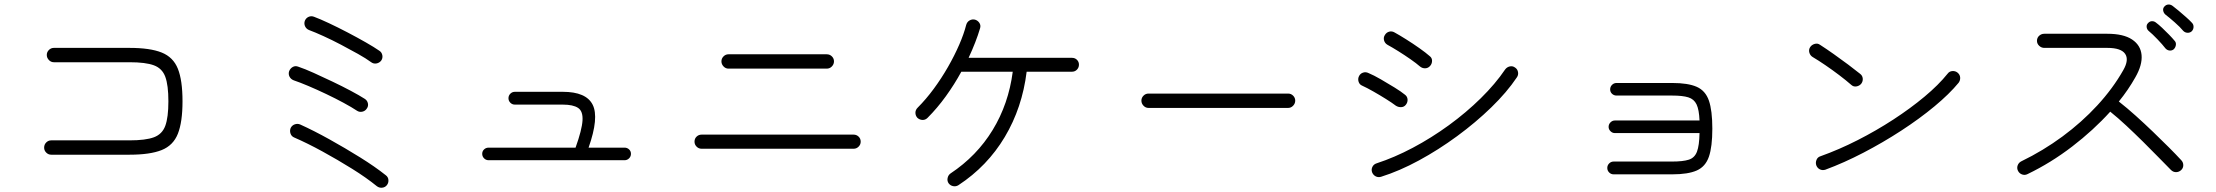

<svg xmlns="http://www.w3.org/2000/svg" viewBox="-20 -831 10040 870"><path d="M212 -130Q199 -130 189.5 -139.5Q180 -149 180 -162Q180 -176 189.5 -185.5Q199 -195 212 -195H567Q640 -195 677.5 -209Q715 -223 729 -261Q743 -299 743 -372Q743 -445 729 -483Q715 -521 677.5 -535Q640 -549 567 -549H224Q211 -549 201.5 -559Q192 -569 192 -582Q192 -595 201.5 -604.5Q211 -614 224 -614H567Q660 -614 712.5 -593Q765 -572 786 -519.5Q807 -467 807 -372Q807 -278 786 -225Q765 -172 712.5 -151Q660 -130 567 -130Z M1688 13Q1640 -26 1575 -66.5Q1510 -107 1441.5 -144.5Q1373 -182 1313 -208Q1301 -213 1296.5 -225.5Q1292 -238 1297 -251Q1303 -263 1315.5 -267.5Q1328 -272 1340 -267Q1402 -239 1473 -199.5Q1544 -160 1611.5 -118Q1679 -76 1728 -37Q1739 -29 1740 -15.5Q1741 -2 1733 8Q1725 18 1712 19.5Q1699 21 1688 13ZM1598 -329Q1574 -345 1537 -365Q1500 -385 1458 -405Q1416 -425 1377 -441.5Q1338 -458 1311 -467Q1298 -472 1292 -483.5Q1286 -495 1290 -508Q1295 -521 1306.5 -527.5Q1318 -534 1331 -529Q1361 -519 1402 -500.5Q1443 -482 1487 -461Q1531 -440 1569.5 -419.5Q1608 -399 1633 -383Q1644 -376 1647 -363Q1650 -350 1642 -339Q1635 -328 1622 -325Q1609 -322 1598 -329ZM1662 -549Q1639 -566 1602.5 -586.5Q1566 -607 1525 -628.5Q1484 -650 1445.5 -667.5Q1407 -685 1380 -695Q1368 -700 1362.5 -711.5Q1357 -723 1361 -736Q1366 -749 1378 -754.5Q1390 -760 1403 -755Q1430 -745 1470.5 -726Q1511 -707 1555 -684Q1599 -661 1637.5 -639Q1676 -617 1699 -601Q1710 -594 1712.5 -580.5Q1715 -567 1707 -556Q1699 -546 1686 -543.5Q1673 -541 1662 -549Z M2194 -105Q2182 -105 2173.5 -113.5Q2165 -122 2165 -134Q2165 -146 2173.5 -154Q2182 -162 2194 -162H2588Q2617 -243 2619.5 -285Q2622 -327 2599.5 -342Q2577 -357 2530 -357H2313Q2301 -357 2292.5 -365.5Q2284 -374 2284 -386Q2284 -398 2292.5 -406.5Q2301 -415 2313 -415H2530Q2636 -415 2665.5 -356.5Q2695 -298 2647 -162H2810Q2822 -162 2830.5 -154Q2839 -146 2839 -134Q2839 -122 2830.5 -113.5Q2822 -105 2810 -105Z M3159 -157Q3146 -157 3136.5 -166.5Q3127 -176 3127 -189Q3127 -203 3136.5 -212Q3146 -221 3159 -221H3848Q3861 -221 3870.5 -212Q3880 -203 3880 -189Q3880 -176 3870.5 -166.5Q3861 -157 3848 -157ZM3281 -520Q3268 -520 3258.5 -530Q3249 -540 3249 -553Q3249 -566 3258.5 -575.5Q3268 -585 3281 -585H3726Q3740 -585 3749.5 -575.5Q3759 -566 3759 -553Q3759 -540 3749.5 -530Q3740 -520 3726 -520Z M4323 8Q4312 15 4299 12.5Q4286 10 4278 -1Q4271 -12 4274 -25Q4277 -38 4287 -45Q4406 -124 4478 -242Q4550 -360 4569 -506H4336Q4305 -449 4266 -395Q4227 -341 4183 -297Q4173 -287 4160 -287.5Q4147 -288 4137 -297Q4128 -307 4128 -320Q4128 -333 4138 -343Q4176 -381 4211 -428.5Q4246 -476 4275.5 -527.5Q4305 -579 4326.5 -628.5Q4348 -678 4358 -718Q4362 -732 4373.5 -738.5Q4385 -745 4398 -742Q4411 -738 4418 -727Q4425 -716 4421 -703Q4403 -642 4369 -569H4837Q4851 -569 4860 -560Q4869 -551 4869 -538Q4869 -525 4860 -515.5Q4851 -506 4837 -506H4632Q4612 -343 4533 -210.5Q4454 -78 4323 8Z M5184 -342Q5171 -342 5161.5 -352Q5152 -362 5152 -375Q5152 -388 5161.5 -397.5Q5171 -407 5184 -407H5817Q5830 -407 5839.5 -397.5Q5849 -388 5849 -375Q5849 -362 5839.5 -352Q5830 -342 5817 -342Z M6238 -30Q6225 -26 6213.5 -32Q6202 -38 6197 -51Q6193 -64 6199 -75.5Q6205 -87 6218 -91Q6298 -117 6382 -161.5Q6466 -206 6545 -263.5Q6624 -321 6690 -386Q6756 -451 6800 -516Q6808 -527 6821 -530Q6834 -533 6845 -525Q6856 -518 6858.5 -504.5Q6861 -491 6853 -480Q6808 -413 6737.5 -344.5Q6667 -276 6582.5 -214Q6498 -152 6409.5 -104Q6321 -56 6238 -30ZM6305 -352Q6288 -365 6260 -382.5Q6232 -400 6203 -416.5Q6174 -433 6152 -443Q6140 -448 6136 -461Q6132 -474 6138 -486Q6144 -498 6156.5 -502Q6169 -506 6181 -500Q6205 -490 6237 -471.5Q6269 -453 6299 -434.5Q6329 -416 6346 -402Q6357 -394 6358 -380.5Q6359 -367 6350 -356Q6342 -346 6329 -345.5Q6316 -345 6305 -352ZM6414 -530Q6398 -544 6371.5 -562.5Q6345 -581 6317 -598.5Q6289 -616 6267 -628Q6255 -635 6251.5 -648Q6248 -661 6255 -672Q6262 -684 6274.5 -687.5Q6287 -691 6299 -684Q6321 -672 6352 -652.5Q6383 -633 6412 -612.5Q6441 -592 6458 -577Q6469 -569 6469 -555.5Q6469 -542 6460 -532Q6451 -522 6438 -521.5Q6425 -521 6414 -530Z M7292 -41Q7280 -41 7271.5 -49.5Q7263 -58 7263 -70Q7263 -82 7271.5 -90.5Q7280 -99 7292 -99H7557Q7606 -99 7632.5 -107.5Q7659 -116 7669.5 -144Q7680 -172 7681 -228H7297Q7286 -228 7277.5 -236.5Q7269 -245 7269 -256Q7269 -268 7277.5 -276.5Q7286 -285 7297 -285H7681Q7679 -334 7667.5 -358Q7656 -382 7630 -390Q7604 -398 7557 -398H7305Q7293 -398 7284.5 -406Q7276 -414 7276 -426Q7276 -438 7284.5 -446.5Q7293 -455 7305 -455H7557Q7629 -455 7668.5 -437.5Q7708 -420 7723.5 -375Q7739 -330 7739 -248Q7739 -166 7723.5 -121Q7708 -76 7668.5 -58.5Q7629 -41 7557 -41Z M8251 -62Q8238 -58 8226.5 -63.5Q8215 -69 8210 -82Q8206 -94 8211 -106.5Q8216 -119 8229 -123Q8313 -153 8397.5 -196Q8482 -239 8559.5 -289.5Q8637 -340 8700.5 -393Q8764 -446 8805 -497Q8813 -508 8826.5 -509Q8840 -510 8850 -502Q8861 -493 8862 -480Q8863 -467 8855 -456Q8813 -405 8745.5 -349Q8678 -293 8595 -239Q8512 -185 8423.5 -139Q8335 -93 8251 -62ZM8369 -446Q8345 -467 8314 -490.5Q8283 -514 8251.5 -535.5Q8220 -557 8193 -573Q8182 -580 8178.5 -593Q8175 -606 8182 -617Q8189 -628 8202.5 -632Q8216 -636 8227 -628Q8255 -610 8289 -586Q8323 -562 8355 -538Q8387 -514 8408 -497Q8419 -489 8420.5 -476Q8422 -463 8414 -452Q8406 -442 8392.5 -439.5Q8379 -437 8369 -446Z M9167 -42Q9155 -36 9142.5 -40.5Q9130 -45 9124 -57Q9118 -69 9122.5 -81.5Q9127 -94 9139 -100Q9238 -148 9325.5 -212.5Q9413 -277 9483.5 -353.5Q9554 -430 9601 -513Q9628 -560 9609.5 -587Q9591 -614 9529 -614H9243Q9230 -614 9220 -623.5Q9210 -633 9210 -646Q9210 -660 9220 -669Q9230 -678 9243 -678H9529Q9602 -678 9641 -652Q9680 -626 9684 -581.5Q9688 -537 9656 -481Q9624 -424 9581 -371Q9618 -342 9657.5 -306.5Q9697 -271 9735.5 -234Q9774 -197 9807 -164Q9840 -131 9863 -106Q9873 -96 9873 -82.5Q9873 -69 9863 -60Q9853 -51 9840 -51Q9827 -51 9817 -61Q9794 -84 9761.5 -117.5Q9729 -151 9691 -188.5Q9653 -226 9615 -261.5Q9577 -297 9542 -325Q9466 -241 9369.5 -167Q9273 -93 9167 -42ZM9830 -608Q9822 -601 9811 -602Q9800 -603 9792 -612Q9779 -629 9756 -653Q9733 -677 9716 -691Q9708 -698 9707 -708.5Q9706 -719 9713 -726Q9721 -735 9731.5 -735Q9742 -735 9750 -728Q9761 -720 9777 -705Q9793 -690 9808.5 -674Q9824 -658 9833 -647Q9841 -639 9839.5 -627.5Q9838 -616 9830 -608ZM9911 -689Q9903 -682 9892 -682.5Q9881 -683 9873 -691Q9859 -708 9834 -730Q9809 -752 9792 -765Q9784 -772 9782 -782.5Q9780 -793 9787 -801Q9795 -810 9805.5 -810.5Q9816 -811 9825 -804Q9836 -796 9852.5 -782Q9869 -768 9885.5 -753.5Q9902 -739 9912 -728Q9920 -720 9919.5 -708.5Q9919 -697 9911 -689Z"/></svg>

Font: Zen Maru Gothic
Style: Regular
Weight: 400
Designer: Yoshimichi Ohira
Foundry: Positype
Version: Version 1.002